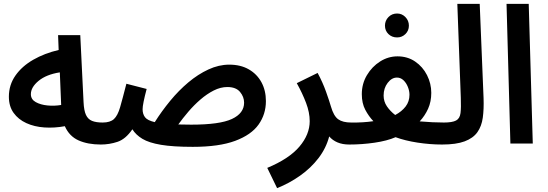

<svg xmlns="http://www.w3.org/2000/svg" viewBox="-20 -744 2840 995"><path d="M503 5Q435 5 387 -16.5Q339 -38 316 -90Q262 -80 210 -83.5Q158 -87 116.5 -106Q75 -125 50.5 -159Q26 -193 26 -243Q26 -304 60 -352.5Q94 -401 152.5 -434.5Q211 -468 284 -485L281 -562H396L413 -215Q415 -171 425.5 -148.5Q436 -126 457 -117.5Q478 -109 512 -109Q542 -109 555.5 -93.5Q569 -78 569 -54Q569 -29 552 -12Q535 5 503 5ZM140 -256Q140 -229 165 -215Q190 -201 226 -197.5Q262 -194 297 -200L290 -369Q220 -358 180 -325Q140 -292 140 -256Z M979 17Q877 17 814.5 6.5Q752 -4 718 -24.5Q684 -45 666 -74Q631 -23 589 -9Q547 5 502 5L512 -109Q551 -109 570.5 -127Q590 -145 602.5 -188.5Q615 -232 635 -310L740 -283Q719 -204 719 -178Q719 -153 731.5 -136.5Q744 -120 782 -111Q818 -168 862 -221.5Q906 -275 956 -317Q1006 -359 1060 -384Q1114 -409 1168 -409Q1227 -409 1269.5 -384.5Q1312 -360 1335 -317.5Q1358 -275 1358 -220Q1358 -152 1320 -98.5Q1282 -45 1198.5 -14Q1115 17 979 17ZM1158 -293Q1123 -293 1087.5 -275Q1052 -257 1018.5 -228Q985 -199 956 -165Q927 -131 904 -99Q934 -98 971 -98Q1119 -98 1182 -127.5Q1245 -157 1245 -212Q1245 -242 1224 -267.5Q1203 -293 1158 -293Z M1416 231 1365 126Q1478 79 1531.5 16Q1585 -47 1585 -116Q1585 -161 1566 -211Q1547 -261 1518 -313L1626 -366Q1652 -318 1669.5 -269Q1687 -220 1695 -192Q1709 -143 1732.5 -126Q1756 -109 1800 -109Q1829 -109 1843 -93.5Q1857 -78 1857 -54Q1857 -29 1839.5 -12Q1822 5 1790 5Q1755 5 1729 -6Q1703 -17 1686 -37Q1670 24 1630.5 75.5Q1591 127 1535 166.5Q1479 206 1416 231Z M1790 5 1800 -109Q1861 -108 1915 -116Q1891 -141 1873 -175Q1855 -209 1855 -256Q1855 -310 1881.5 -354.5Q1908 -399 1950 -425.5Q1992 -452 2040 -452Q2092 -452 2131.5 -425Q2171 -398 2193 -354.5Q2215 -311 2215 -263Q2215 -217 2198.5 -180.5Q2182 -144 2155 -115Q2188 -112 2221 -110.5Q2254 -109 2281 -109Q2310 -109 2324 -93.5Q2338 -78 2338 -54Q2338 -29 2320.5 -12Q2303 5 2271 5Q2208 5 2143.5 -5Q2079 -15 2030 -33Q1986 -14 1921 -4.5Q1856 5 1790 5ZM1968 -249Q1968 -218 1985 -193Q2002 -168 2028 -148Q2062 -166 2082 -192Q2102 -218 2102 -253Q2102 -273 2093.5 -294Q2085 -315 2070.5 -328.5Q2056 -342 2037 -342Q2010 -342 1989 -314.5Q1968 -287 1968 -249ZM2038 -550Q2011 -550 1993 -567.5Q1975 -585 1975 -611Q1975 -637 1993 -655.5Q2011 -674 2038 -674Q2063 -674 2081 -655.5Q2099 -637 2099 -611Q2099 -585 2081 -567.5Q2063 -550 2038 -550Z M2271 5 2280 -109Q2324 -109 2343.5 -119.5Q2363 -130 2366.5 -158Q2370 -186 2368 -238L2350 -724H2466L2486 -235Q2488 -179 2482 -134.5Q2476 -90 2454 -59Q2432 -28 2388 -11.5Q2344 5 2271 5Z M2625 0 2605 -724H2720L2741 0Z"/></svg>

Font: Noto Sans Arabic UI SmCn SmBd
Style: Regular
Weight: 600
Width: 4
Designer: Monotype Design Team, Nadine Chahine and Nizar Qandah
Foundry: Monotype Imaging Inc.
Version: Version 2.010; ttfautohint (v1.8.4.7-5d5b)